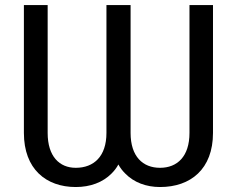

<svg xmlns="http://www.w3.org/2000/svg" viewBox="-20 -731 938 761"><path d="M401.9 -710.9V-204.1C401.9 -110.8 351.6 -65.9 280.3 -65.9C215.8 -65.9 168.9 -110.8 168.9 -204.1V-710.9H74.7V-204.1C74.7 -61 162.6 10.3 280.3 10.3C337.4 10.3 387.2 -7.8 422.4 -43.5C432.6 -53.7 441.9 -65.4 449.2 -79.1C456.5 -65.4 465.8 -53.7 476.1 -43.5C510.7 -7.8 559.6 10.3 614.3 10.3C735.8 10.3 824.2 -61 824.2 -204.1V-710.9H731V-204.1C731 -110.8 682.6 -65.9 614.3 -65.9C545.9 -65.9 497.6 -110.8 497.6 -204.1V-710.9Z"/></svg>

Font: Bert Sans
Style: Regular
Weight: 400
Designer: Christian Robertson (Google), Cristiano Sobral
Foundry: Google, Cristiano Sobral
Version: Version 3.101